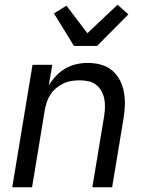

<svg xmlns="http://www.w3.org/2000/svg" viewBox="-20 -795 640 815"><path d="M32 0 118 -520H202L187 -432Q200 -454 218 -473Q236 -492 258 -504.5Q280 -517 304 -522.5Q328 -528 352 -528Q381 -528 408.5 -520.5Q436 -513 456 -496Q476 -479 488.5 -455Q501 -431 506 -403.5Q511 -376 510 -347.5Q509 -319 504 -290L456 0H372L422 -302Q425 -321 425.5 -340Q426 -359 422.5 -376.5Q419 -394 410 -409.5Q401 -425 387.5 -435.5Q374 -446 356 -450Q338 -454 319 -454Q302 -454 284.5 -451.5Q267 -449 250 -441Q233 -433 218.5 -421Q204 -409 194 -393.5Q184 -378 178.5 -361Q173 -344 170 -327L116 0ZM294 -600 209 -738 262 -771 351 -654 479 -775 525 -734 392 -600Z"/></svg>

Font: Iosevka Extended
Style: Italic
Weight: 400
Width: 7
Italic angle: -9°
Monospace: yes
Designer: Belleve Invis
Foundry: Belleve Invis
Version: Version 32.5.0; ttfautohint (v1.8.4)